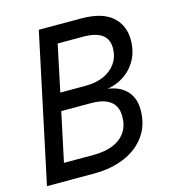

<svg xmlns="http://www.w3.org/2000/svg" viewBox="-106 -800 812 890"><g transform="rotate(-15 300.0 -355.0)"><path d="M10 0 161 -710H363Q464 -710 512.5 -667.5Q561 -625 561 -554Q561 -497 534.5 -453Q508 -409 462 -384.5Q416 -360 357 -360L358 -366Q438 -366 479.5 -330Q521 -294 521 -230Q521 -158 484.5 -106.5Q448 -55 384 -27.5Q320 0 237 0ZM114 -84H256Q311 -84 350 -100Q389 -116 410 -147Q431 -178 431 -222Q431 -319 306 -319H164ZM182 -403H302Q354 -403 391.5 -420Q429 -437 450 -468Q471 -499 471 -540Q471 -583 441 -604.5Q411 -626 349 -626H229Z"/></g></svg>

Font: Geist Mono
Style: Italic
Weight: 400
Italic angle: -12°
Monospace: yes
Designer: Basement.studio, Andrés Briganti, Mateo Zaragoza
Foundry: Basement.studio, Vercel, Andrés Briganti, Guido Ferreyra, Mateo Zaragoza
Version: Version 1.500